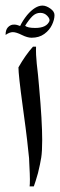

<svg xmlns="http://www.w3.org/2000/svg" viewBox="-36 -667 215 687"><path d="M82 -500H93Q92 -472 95.5 -439.5Q99 -407 100 -399L104 -355Q115 -233 115 -166Q115 -125 111.5 -103Q108 -81 100 -48Q91 -16 85 0H70Q71 -7 71 -26Q71 -42 69 -78L68 -101L64 -138L61 -166Q58 -194 45 -289Q30 -399 30 -426Q55 -470 82 -500ZM77 -532Q62 -532 42 -542Q22 -552 10 -552Q-2 -552 -16 -542Q-16 -552 -14 -558Q-10 -571 3 -577Q7 -579 15 -579Q24 -579 36 -574Q45 -593 61 -613Q90 -647 116 -647Q129 -647 144 -636.5Q159 -626 159 -613Q159 -597 150 -578Q141 -559 122.5 -545.5Q104 -532 77 -532ZM108 -621Q92 -621 79.5 -608.5Q67 -596 54 -575Q62 -567 90 -567Q131 -567 141 -592Q143 -600 133 -610.5Q123 -621 108 -621Z"/></svg>

Font: Mirza
Style: Regular
Weight: 400
Designer: Arabic design by Kourosh Beigpour, Latin design by Eduardo Tunni, engineering by Lasse Fister
Version: Version 1.0010g